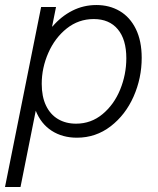

<svg xmlns="http://www.w3.org/2000/svg" viewBox="-39 -543 631 768"><path d="M125.5 -515.1H185.1L169.4 -437H170.9Q205.6 -477.5 250.2 -500.2Q294.9 -522.9 346.7 -522.9Q398.9 -522.9 439.9 -498.8Q481 -474.6 504.4 -427Q527.8 -379.4 527.8 -311.5Q527.8 -230.5 495.4 -157Q462.9 -83.5 403.6 -37.8Q344.2 7.8 268.6 7.8Q210.9 7.8 168 -19.8Q125 -47.4 104 -100.1L43 205.1H-19ZM466.3 -310.1Q466.3 -385.3 432.1 -426Q397.9 -466.8 335.9 -466.8Q275.4 -466.8 228 -429.2Q180.7 -391.6 154.3 -331.5Q127.9 -271.5 127.9 -207.5Q127.9 -156.7 145 -120.8Q162.1 -85 193.1 -66.7Q224.1 -48.3 265.1 -48.3Q325.2 -48.3 371.1 -86.4Q417 -124.5 441.7 -184.8Q466.3 -245.1 466.3 -310.1Z"/></svg>

Font: Reddit Sans Fudge Light Italic
Style: Regular
Weight: 300
Italic angle: -11.25°
Designer: Stephen Hutchings
Version: Version 1.013